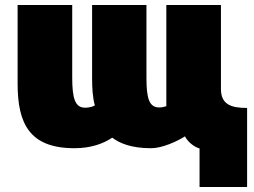

<svg xmlns="http://www.w3.org/2000/svg" viewBox="-20 -563 1009 763"><path d="M276 26C343 26 392 7 426 -16C455 6 501 26 580 26C625 26 683 -1 715 -21C728 3 752 21 773 27V180H962V-134C896 -134 858 -149 858 -210V-543H641V-141C632 -138 623 -136 613 -136C572 -136 562 -173 562 -255V-543H346V-252C346 -215 348 -175 357 -144C347 -138 331 -135 318 -135C278 -135 267 -173 267 -255V-543H50V-230C50 -71 98 26 276 26Z"/></svg>

Font: Repo ExtraBlack
Style: Regular
Weight: 400
Designer: Stefan Peev
Foundry: Context Ltd
Version: Version 001.502